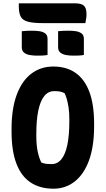

<svg xmlns="http://www.w3.org/2000/svg" viewBox="-20 -1123 640 1163"><path d="M303 -720Q382 -720 437 -682Q492 -644 521 -567.5Q550 -491 550 -374V-358Q550 -235 519 -151Q488 -67 432.5 -23.5Q377 20 304 20Q222 20 165 -18Q108 -56 79 -133Q50 -210 50 -326V-342Q50 -465 81.5 -549.5Q113 -634 170 -677Q227 -720 303 -720ZM200 -299Q200 -240 209.5 -199.5Q219 -159 231 -138Q248 -132 261 -130.5Q274 -129 292 -129Q328 -129 352 -158.5Q376 -188 388 -246Q400 -304 400 -388V-401Q400 -440 395.5 -470.5Q391 -501 384.5 -523.5Q378 -546 371 -559Q353 -567 340.5 -569Q328 -571 308 -571Q272 -571 248 -541Q224 -511 212 -453.5Q200 -396 200 -312ZM112 -934Q128 -936 145.5 -936.5Q163 -937 176 -937Q198 -937 219 -934Q240 -931 254 -920.5Q268 -910 268 -888V-790Q252 -787 234.5 -786.5Q217 -786 203 -786Q182 -786 161 -789.5Q140 -793 126 -804Q112 -815 112 -837ZM332 -934Q348 -936 365.5 -936.5Q383 -937 396 -937Q418 -937 439 -934Q460 -931 474 -920.5Q488 -910 488 -888V-790Q472 -787 454.5 -786.5Q437 -786 423 -786Q402 -786 381 -789.5Q360 -793 346 -804Q332 -815 332 -837ZM94 -1103H431Q473 -1103 488.5 -1088.5Q504 -1074 504 -1036Q504 -1022 501.5 -1008Q499 -994 497 -983H240Q179 -983 147.5 -992Q116 -1001 105 -1023.5Q94 -1046 94 -1084Q94 -1089 94 -1094Q94 -1099 94 -1103Z"/></svg>

Font: Recursive Monospace Casual ExtraBold
Style: Regular
Weight: 800
Version: Version 1.047